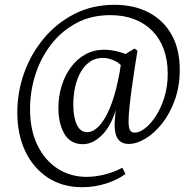

<svg xmlns="http://www.w3.org/2000/svg" viewBox="-20 -593 810 799"><path d="M322 186Q240 186 179.5 146.5Q119 107 85.5 37Q52 -33 52 -125Q52 -211 81 -291Q110 -371 163.5 -434.5Q217 -498 291 -535.5Q365 -573 456 -573Q539 -573 600 -540.5Q661 -508 694.5 -448Q728 -388 728 -303Q728 -234 707.5 -177Q687 -120 654.5 -79Q622 -38 585 -16Q548 6 516 6Q457 6 457 -72Q457 -92 460.5 -123.5Q464 -155 471 -191L476 -189Q454 -86 412.5 -39.5Q371 7 325 7Q273 7 248 -36Q223 -79 223 -143Q223 -192 236.5 -235.5Q250 -279 275 -313Q300 -347 335 -366.5Q370 -386 413 -386Q438 -386 464 -380Q490 -374 515 -363L495 -307Q480 -330 455.5 -341Q431 -352 407 -352Q378 -352 355.5 -337Q333 -322 317 -295Q301 -268 293 -232.5Q285 -197 285 -156Q285 -106 299.5 -74.5Q314 -43 343 -43Q377 -43 409 -90Q441 -137 463 -223Q471 -255 478 -293Q485 -331 487 -359L540 -391L552 -382Q547 -353 541 -313Q535 -273 529 -230.5Q523 -188 519 -150Q515 -112 515 -88Q515 -62 521 -51.5Q527 -41 540 -41Q560 -41 583.5 -59Q607 -77 628.5 -110Q650 -143 664 -188Q678 -233 678 -287Q678 -343 661.5 -388Q645 -433 614 -464.5Q583 -496 539 -513Q495 -530 439 -530Q359 -530 297 -496.5Q235 -463 192 -407Q149 -351 127 -281.5Q105 -212 105 -139Q105 -51 136.5 12.5Q168 76 221 109.5Q274 143 340 143Q378 143 418 132.5Q458 122 489 105L502 131Q468 156 420.5 171Q373 186 322 186Z"/></svg>

Font: Yrsa Light
Style: Italic
Weight: 300
Italic angle: -7.10001°
Designer: Anna Giedrys (Yrsa+Rasa design), David Brezina (Yrsa art-direction, Rasa art-direction, design)
Foundry: Rosetta Type Foundry
Version: Version 2.004